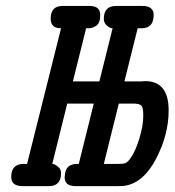

<svg xmlns="http://www.w3.org/2000/svg" viewBox="-20 -631 592 651"><path d="M18.1 -30.8Q18.1 -74.7 59.1 -75.2H71.8L187 -535.2H186Q151.9 -535.2 151.9 -567.9Q151.9 -610.8 191.9 -610.8H286.1Q320.3 -609.9 319.8 -579.1Q319.8 -553.2 306.9 -544.2Q293.9 -535.2 280.8 -535.2H272L227.1 -355H316.9L361.8 -535.2Q358.9 -535.2 354 -536.6Q349.1 -538.1 340.6 -546.1Q332 -554.2 332 -566.9Q332 -610.8 373 -610.8H462.9Q501 -610.8 501 -580.1Q501 -535.2 460 -535.2H446.8L401.9 -355H459Q460.9 -355 465.6 -355.5Q470.2 -356 472.2 -356Q552.2 -356 551.8 -255.9Q551.8 -174.8 509.3 -93Q466.8 -11.2 402.8 -1Q396 0 380.9 0H235.8Q198.7 0 199.2 -30.8Q199.2 -33.7 201.2 -45.9Q207 -74.7 240.2 -75.2H247.1L297.9 -279.8H208L157.2 -75.2Q160.2 -75.2 165 -73.5Q169.9 -71.8 178.5 -64Q187 -56.2 187 -43.9Q187 0 146 0H56.2Q18.1 0 18.1 -30.8ZM332 -75.2H379.9Q397.9 -75.2 405.5 -78.1Q413.1 -81.1 422.9 -95.2Q439 -117.2 452.4 -161.1Q465.8 -205.1 465.8 -238.8Q465.8 -253.9 463.9 -262.9Q461.9 -272 456.5 -274.9Q451.2 -277.8 448.5 -278.3Q445.8 -278.8 437 -279.8H382.8Z"/></svg>

Font: CMU Typewriter Text
Style: BoldItalic
Weight: 700
Italic angle: -14.04°
Version: Version 0.7.0